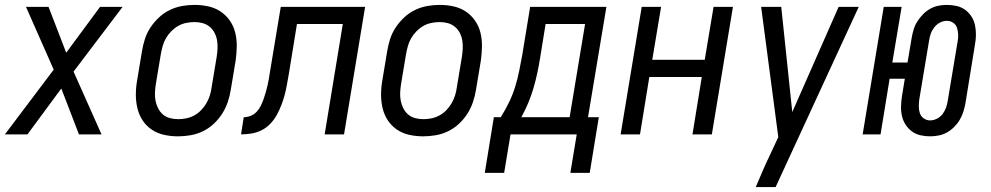

<svg xmlns="http://www.w3.org/2000/svg" viewBox="-23 -548 4043 783"><path d="M-3 0 196 -264 83 -520H175L247 -333L385 -520H477L277 -256L391 0H299L227 -187L89 0Z M703 8Q674 8 646.5 2Q619 -4 596.5 -19Q574 -34 559 -56.5Q544 -79 537.5 -106Q531 -133 531 -161.5Q531 -190 536 -219L556 -339Q560 -364 568 -389Q576 -414 591 -436.5Q606 -459 626 -477.5Q646 -496 670 -507.5Q694 -519 719.5 -523.5Q745 -528 770 -528Q799 -528 826.5 -522Q854 -516 876.5 -501Q899 -486 914.5 -463.5Q930 -441 936.5 -414Q943 -387 942.5 -358.5Q942 -330 938 -301L918 -181Q914 -156 905.5 -131Q897 -106 882.5 -83.5Q868 -61 848 -42.5Q828 -24 804 -12.5Q780 -1 754 3.5Q728 8 703 8ZM704 -62Q720 -62 737 -65.5Q754 -69 769.5 -77.5Q785 -86 797.5 -99Q810 -112 819 -127.5Q828 -143 833 -159.5Q838 -176 840 -192L860 -312Q863 -330 864 -347.5Q865 -365 862.5 -381.5Q860 -398 852.5 -413Q845 -428 832.5 -438.5Q820 -449 804 -453.5Q788 -458 770 -458Q754 -458 736.5 -454.5Q719 -451 704 -442.5Q689 -434 676 -421Q663 -408 654 -392.5Q645 -377 640.5 -360.5Q636 -344 633 -328L613 -208Q610 -190 609 -172.5Q608 -155 611 -138.5Q614 -122 621.5 -107Q629 -92 641 -81.5Q653 -71 669.5 -66.5Q686 -62 704 -62Z M1301 0 1375 -450H1188L1155 -247Q1151 -226 1147.5 -205Q1144 -184 1138.5 -163Q1133 -142 1125 -121Q1117 -100 1106.5 -80.5Q1096 -61 1080 -44Q1064 -27 1044 -17Q1024 -7 1002.5 -3.5Q981 0 960 0L971 -70Q985 -70 999 -75.5Q1013 -81 1023.5 -92Q1034 -103 1040.5 -116.5Q1047 -130 1052 -144Q1057 -158 1061 -172Q1065 -186 1068 -199.5Q1071 -213 1073.5 -227Q1076 -241 1078 -255L1122 -520H1466L1380 0Z M1703 8Q1674 8 1646.5 2Q1619 -4 1596.5 -19Q1574 -34 1559 -56.5Q1544 -79 1537.5 -106Q1531 -133 1531 -161.5Q1531 -190 1536 -219L1556 -339Q1560 -364 1568 -389Q1576 -414 1591 -436.5Q1606 -459 1626 -477.5Q1646 -496 1670 -507.5Q1694 -519 1719.5 -523.5Q1745 -528 1770 -528Q1799 -528 1826.5 -522Q1854 -516 1876.5 -501Q1899 -486 1914.5 -463.5Q1930 -441 1936.5 -414Q1943 -387 1942.5 -358.5Q1942 -330 1938 -301L1918 -181Q1914 -156 1905.5 -131Q1897 -106 1882.5 -83.5Q1868 -61 1848 -42.5Q1828 -24 1804 -12.5Q1780 -1 1754 3.5Q1728 8 1703 8ZM1704 -62Q1720 -62 1737 -65.5Q1754 -69 1769.5 -77.5Q1785 -86 1797.5 -99Q1810 -112 1819 -127.5Q1828 -143 1833 -159.5Q1838 -176 1840 -192L1860 -312Q1863 -330 1864 -347.5Q1865 -365 1862.5 -381.5Q1860 -398 1852.5 -413Q1845 -428 1832.5 -438.5Q1820 -449 1804 -453.5Q1788 -458 1770 -458Q1754 -458 1736.5 -454.5Q1719 -451 1704 -442.5Q1689 -434 1676 -421Q1663 -408 1654 -392.5Q1645 -377 1640.5 -360.5Q1636 -344 1633 -328L1613 -208Q1610 -190 1609 -172.5Q1608 -155 1611 -138.5Q1614 -122 1621.5 -107Q1629 -92 1641 -81.5Q1653 -71 1669.5 -66.5Q1686 -62 1704 -62Z M1954 157 1991 -70H2019Q2038 -100 2053 -131Q2068 -162 2078 -194.5Q2088 -227 2094.5 -259.5Q2101 -292 2107 -325L2139 -520H2450L2375 -70H2419L2382 157H2303L2329 0H2059L2033 157ZM2103 -70H2300L2363 -450H2202L2180 -314Q2175 -283 2168.5 -252Q2162 -221 2153 -190Q2144 -159 2131.5 -129Q2119 -99 2103 -70Z M2508 0 2594 -520H2673L2637 -304H2851L2887 -520H2966L2880 0H2801L2839 -234H2625L2587 0Z M3059 215Q3073 182 3087 149.5Q3101 117 3117 84L3151 11L3081 -520H3163L3208 -91L3397 -520H3479L3140 215Z M3770 8Q3750 8 3730.5 3.5Q3711 -1 3696 -12Q3681 -23 3670.5 -39Q3660 -55 3655.5 -74Q3651 -93 3651.5 -113Q3652 -133 3655 -154L3667 -227H3605L3568 0H3495L3581 -520H3654L3616 -293H3678L3695 -394Q3698 -411 3703 -428Q3708 -445 3718 -460.5Q3728 -476 3741 -489.5Q3754 -503 3770 -512Q3786 -521 3803.5 -524.5Q3821 -528 3838 -528Q3859 -528 3878.5 -523.5Q3898 -519 3913 -508Q3928 -497 3938.5 -481Q3949 -465 3953 -446Q3957 -427 3957 -407Q3957 -387 3953 -366L3914 -126Q3911 -109 3905.5 -92Q3900 -75 3891 -59.5Q3882 -44 3868.5 -30.5Q3855 -17 3839 -8Q3823 1 3805 4.5Q3787 8 3770 8ZM3770 -57Q3784 -57 3798 -64Q3812 -71 3821 -83Q3830 -95 3835 -109Q3840 -123 3842 -137L3882 -377Q3885 -392 3884.5 -406.5Q3884 -421 3880 -434Q3876 -447 3864.5 -455Q3853 -463 3838 -463Q3824 -463 3810.5 -456Q3797 -449 3787.5 -437Q3778 -425 3773 -411Q3768 -397 3766 -383L3726 -143Q3724 -128 3724 -113.5Q3724 -99 3728.5 -86Q3733 -73 3744.5 -65Q3756 -57 3770 -57Z"/></svg>

Font: Iosevka Oblique
Style: Regular
Weight: 400
Italic angle: -9°
Monospace: yes
Designer: Belleve Invis
Foundry: Belleve Invis
Version: Version 32.5.0; ttfautohint (v1.8.4)